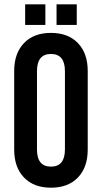

<svg xmlns="http://www.w3.org/2000/svg" viewBox="-20 -863 474 893"><path d="M191 -747H97V-843H191ZM337 -747H243V-843H337ZM388 -533V-167Q388 -85 342.5 -37.5Q297 10 217 10Q137 10 91.5 -37.5Q46 -85 46 -167V-533Q46 -615 91.5 -662.5Q137 -710 217 -710Q297 -710 342.5 -662.5Q388 -615 388 -533ZM152 -532V-168Q152 -88 217 -88Q282 -88 282 -168V-532Q282 -612 217 -612Q152 -612 152 -532Z"/></svg>

Font: Bebas Kai
Style: Regular
Weight: 400
Designer: Ryoichi Tsunekawa
Foundry: Dharma Type
Version: Version 1.001;PS 001.001;hotconv 1.0.70;makeotf.lib2.5.58329